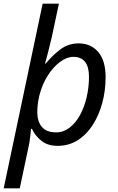

<svg xmlns="http://www.w3.org/2000/svg" viewBox="-42 -780 641 1040"><path d="M-22 240 189 -760H277L239 -581Q229 -538 219.5 -501Q210 -464 202 -436H206Q242 -480 285 -512.5Q328 -545 384 -545Q450 -545 490 -498.5Q530 -452 530 -362Q530 -289 512 -222.5Q494 -156 460.5 -103.5Q427 -51 379 -20.5Q331 10 270 10Q216 10 182 -17.5Q148 -45 131 -82H126Q125 -67 121.5 -38Q118 -9 114 9L65 240ZM262 -63Q302 -63 335 -88.5Q368 -114 391.5 -157Q415 -200 427.5 -254Q440 -308 440 -364Q440 -472 355 -472Q320 -472 283 -444.5Q246 -417 216 -369.5Q186 -322 171 -262Q160 -216 160 -171Q160 -123 184.5 -93Q209 -63 262 -63Z"/></svg>

Font: Noto IKEA Latin
Style: Italic
Weight: 400
Italic angle: -12°
Designer: Monotype Design Team
Foundry: Monotype Imaging Inc.
Version: Version 1.0